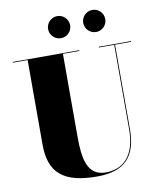

<svg xmlns="http://www.w3.org/2000/svg" viewBox="-103 -1055 957 1152"><g transform="rotate(-10 375.0 -479.0)"><path d="M472 -907C472 -870 502.5 -840 539.5 -840C576.5 -840 606.5 -870 606.5 -907C606.5 -944 576.5 -974.5 539.5 -974.5C502.5 -974.5 472 -944 472 -907ZM258 -907C258 -870 288.5 -840 325.5 -840C362.5 -840 392.5 -870 392.5 -907C392.5 -944 362.5 -974.5 325.5 -974.5C288.5 -974.5 258 -944 258 -907ZM15 -750V-745.5H105V-230C105 -57 192 15 395 15C563 15 637.5 -65 637.5 -230V-745.5H735.5V-750H539.5V-745.5H632.5V-230C632.5 -66 553 0 450.5 0C336.5 0 320 -108 320 -240V-745.5H420V-750Z"/></g></svg>

Font: Bodoni* 36pt Fatface
Style: Regular
Weight: 900
Version: Version 2.3